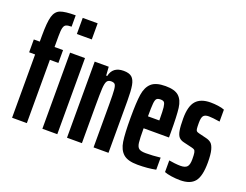

<svg xmlns="http://www.w3.org/2000/svg" viewBox="-114 -972 1549 1209"><g transform="rotate(20 660.5 -367.5)"><path d="M51 -424H11V-510H51V-548Q51 -640 62.5 -679.5Q74 -719 105 -731Q136 -743 207 -743V-667Q182 -667 170.5 -661.5Q159 -656 154.5 -638.5Q150 -621 150 -582V-510H207V-424H150V0H51ZM254 -635V-743H354V-635ZM254 0V-510H354V0Z M419 -510H513L517 -452H524Q538 -518 611 -518Q648 -518 666 -502.5Q684 -487 690.5 -451.5Q697 -416 697 -347V0H597V-291Q597 -359 594.5 -386Q592 -413 584.5 -421Q577 -429 559 -429Q539 -429 531 -415Q523 -401 521 -366.5Q519 -332 519 -248V0H419Z M1022 -221H852Q852 -152 855.5 -125Q859 -98 872 -88Q885 -78 918 -78Q938 -78 965.5 -79.5Q993 -81 1016 -84V-3Q963 8 894 8Q828 8 798 -18.5Q768 -45 760 -97Q752 -149 752 -254Q752 -359 760 -411.5Q768 -464 797.5 -491Q827 -518 892 -518Q954 -518 981.5 -493Q1009 -468 1015.5 -417Q1022 -366 1022 -254ZM852 -301H928V-308Q928 -364 925 -388.5Q922 -413 915 -420.5Q908 -428 891 -428Q873 -428 865 -420.5Q857 -413 854.5 -387.5Q852 -362 852 -301Z M1073 -8V-86Q1088 -83 1111 -80.5Q1134 -78 1150 -78Q1181 -78 1194 -91.5Q1207 -105 1207 -142Q1207 -172 1204.5 -185.5Q1202 -199 1196 -203.5Q1190 -208 1177 -211L1122 -224Q1099 -229 1087 -242.5Q1075 -256 1070 -284.5Q1065 -313 1065 -365Q1065 -447 1096.5 -482.5Q1128 -518 1194 -518Q1218 -518 1244 -514.5Q1270 -511 1287 -504V-424Q1236 -432 1213 -432Q1187 -432 1177 -419.5Q1167 -407 1167 -372Q1167 -344 1168.5 -332.5Q1170 -321 1175 -317Q1180 -313 1192 -310L1241 -298Q1263 -293 1276.5 -281.5Q1290 -270 1298 -240.5Q1306 -211 1306 -156Q1306 -65 1276.5 -28.5Q1247 8 1179 8Q1150 8 1120 3.5Q1090 -1 1073 -8Z"/></g></svg>

Font: Saira Ultra Condensed
Style: Bold
Weight: 700
Width: 1
Designer: Hector Gatti with collaboration of the Omnibus-Type team
Foundry: Omnibus-Type
Version: Version 1.001; ttfautohint (v1.8)